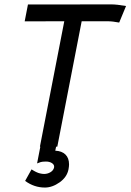

<svg xmlns="http://www.w3.org/2000/svg" viewBox="-20 -654 586 862"><path d="M159.2 4.4 268.6 -558.6Q212.9 -558.6 157.5 -558.3Q102.1 -558.1 90.8 -558.1L105.5 -633.8Q131.3 -633.8 280.3 -634Q429.2 -634.3 479 -634.3Q504.4 -634.3 545.9 -627L515.1 -552.7Q485.8 -558.6 461.4 -558.6H346.7L237.3 4.4H231.9Q231 7.8 230.2 12.5Q229.5 17.1 228.8 19.5Q228 22 228 22.5Q257.8 23.9 273.9 39.8Q290 55.7 290 84Q290 92.8 287.6 106Q280.8 141.1 247.8 164.6Q214.8 188 181.6 188Q133.3 188 92.8 158.2L121.6 106.4Q122.6 106.9 126 109.1Q129.4 111.3 130.9 112.1Q132.3 112.8 135.5 114.7Q138.7 116.7 140.6 117.4Q142.6 118.2 146 119.9Q149.4 121.6 151.9 122.3Q154.3 123 157.7 124Q161.1 125 164.3 125.5Q167.5 126 171.1 126.5Q174.8 127 178.2 127Q192.9 127 206.1 119.4Q219.2 111.8 222.7 98.6V97.7Q222.7 97.2 222.9 95.9Q223.1 94.7 223.1 94.2Q223.1 84.5 212.6 77.9Q202.1 71.3 186 71.3Q177.7 71.3 171.9 72Q166 72.8 163.3 73.5Q160.6 74.2 155.3 76.4Q149.9 78.6 146.5 79.6L161.1 4.4Z"/></svg>

Font: Fantasque Sans Mono
Style: Italic
Weight: 400
Italic angle: -11°
Monospace: yes
Designer: Jany Belluz
Version: Version 1.8.0 ; ttfautohint (v1.8.2)